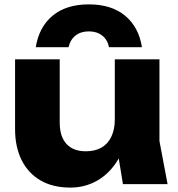

<svg xmlns="http://www.w3.org/2000/svg" viewBox="-20 -843 817 879"><path d="M301.8 15.8Q222 15.8 165.4 -17.1Q108.8 -50 78.9 -110.3Q49 -170.6 49 -251.8V-571.4H253.4V-281.4Q253.4 -218 284.3 -184.2Q315.2 -150.4 372.6 -150.4Q415.6 -150.4 444.9 -167.5Q474.2 -184.6 489.9 -217.7Q505.6 -250.8 505.6 -296.6L568.6 -263.8Q557.6 -173.2 519.5 -110.7Q481.4 -48.2 425.3 -16.2Q369.2 15.8 301.8 15.8ZM542.8 0 505.6 -228.6V-571.4H710V-197.2L747.2 0ZM629.8 -627H479.2Q471.8 -661.6 447.5 -680.5Q423.2 -699.4 386.8 -699.4Q350.4 -699.4 326.1 -680.5Q301.8 -661.6 294 -627H143.8Q158.4 -719 220.7 -771Q283 -823 386.8 -823Q490.2 -823 552.8 -771Q615.4 -719 629.8 -627Z"/></svg>

Font: Unbounded
Style: Regular
Weight: 400
Designer: Luke Prowse, Jean-Baptiste Morizot, Fátima Lázaro, Florian Runge
Foundry: NaN
Version: Version 1.701;gftools[0.9.28.dev5+ged2979d]